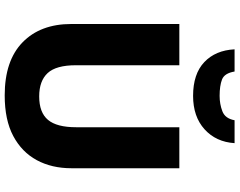

<svg xmlns="http://www.w3.org/2000/svg" viewBox="-118 -958 993 796"><g transform="rotate(90 378.0 -559.5)"><path d="M677 -360Q677 -278 643.5 -216Q610 -154 543.5 -118.5Q477 -83 375 -83Q231 -83 155 -157Q79 -231 79 -359V-807H250V-378Q250 -296 282.5 -261Q315 -226 379 -226Q446 -226 476.5 -262.5Q507 -299 507 -379V-807H677ZM573 -1036Q568 -959 515.5 -911.5Q463 -864 377 -864Q286 -864 237 -910.5Q188 -957 184 -1036H276Q283 -994 309 -984Q335 -974 377 -974Q411 -974 441 -985.5Q471 -997 478 -1036Z"/></g></svg>

Font: Noto Sans Kannada UI ExtraBold
Style: Regular
Weight: 800
Designer: Jelle Bosma - Monotype Design Team
Foundry: Monotype Imaging Inc.
Version: Version 2.005; ttfautohint (v1.8.4.7-5d5b)